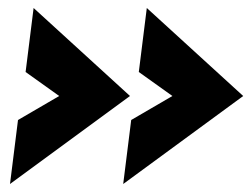

<svg xmlns="http://www.w3.org/2000/svg" viewBox="-20 -492 630 480"><path d="M288 -32 588 -252 347 -472 327 -312 411 -252 308 -192ZM5 -32 305 -252 64 -472 44 -312 128 -252 25 -192Z"/></svg>

Font: HK Grotesk Black
Style: Italic
Weight: 900
Italic angle: -16°
Designer: Alfredo Marco Pradil
Foundry: Hanken Design Co.
Version: Version 3.001;FEAKit 1.0